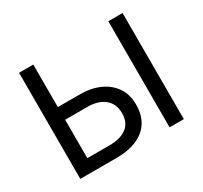

<svg xmlns="http://www.w3.org/2000/svg" viewBox="-144 -898 1160 1097"><g transform="rotate(-30 436.0 -350.0)"><path d="M94 0V-700H188V-419.5H333.5Q406.5 -419.5 462.8 -394.2Q519 -369 550.8 -322Q582.5 -275 582.5 -209Q582.5 -107.5 517.2 -53.8Q452 0 331.5 0ZM683 0V-700H777V0ZM188 -82.5H334.5Q407.5 -82.5 448 -113.5Q488.5 -144.5 488.5 -207Q488.5 -268 447.2 -302Q406 -336 335.5 -336H188Z"/></g></svg>

Font: Geologica Light
Style: Regular
Weight: 300
Designer: Sindre Bremnes, Frode Helland
Foundry: Monokrom Skriftforlag AS
Version: Version 1.010; ttfautohint (v1.8.4.7-5d5b);gftools[0.9.28]